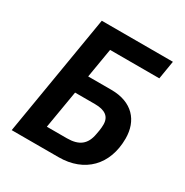

<svg xmlns="http://www.w3.org/2000/svg" viewBox="-162 -829 923 959"><g transform="rotate(30 300.0 -349.0)"><path d="M35.5 0H305.8C454.9 0 549.4 -95.9 549.4 -247.9C549.4 -350.5 487.2 -423.3 365.8 -423.3H232.2L260.7 -592.7H544.7L562.1 -698.2H152ZM179 -102.6 215.9 -320.7H330.3C388.5 -320.7 418.7 -299.4 418.7 -253.2C418.7 -241.1 417.6 -229.4 415.8 -218L411.6 -194.6C400.6 -131 364.7 -102.6 294.4 -102.6Z"/></g></svg>

Font: Margiela Mono Italic SmBold It
Style: Regular
Weight: 600
Designer: Mike Abbink, Paul van der Laan, Pieter van Rosmalen
Foundry: Bold Monday
Version: Version 2.003 2021